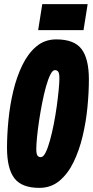

<svg xmlns="http://www.w3.org/2000/svg" viewBox="-20 -901 451 931"><path d="M171 10Q85 10 49.5 -37Q14 -84 14 -184Q14 -247 21 -319Q28 -391 44.5 -460Q61 -529 88.5 -585.5Q116 -642 156.5 -676Q197 -710 253 -710Q340 -710 375.5 -663Q411 -616 411 -516Q411 -453 404 -381Q397 -309 380.5 -240Q364 -171 336.5 -114.5Q309 -58 268 -24Q227 10 171 10ZM178 -139Q190 -139 201 -161Q212 -183 222 -219Q232 -255 240.5 -298Q249 -341 255 -384.5Q261 -428 264.5 -464Q268 -500 268 -522Q268 -545 262.5 -553Q257 -561 246 -561Q235 -561 224 -539Q213 -517 203 -481Q193 -445 184.5 -402Q176 -359 169.5 -315.5Q163 -272 159.5 -236Q156 -200 156 -178Q156 -155 161.5 -147Q167 -139 178 -139ZM165 -755 185 -881H405L385 -755Z"/></svg>

Font: Georama ExtraCondensed ExtraBold
Style: Italic
Weight: 800
Width: 2
Italic angle: -9°
Designer: Jean-Baptiste Levee
Foundry: Production Type
Version: Version 1.000